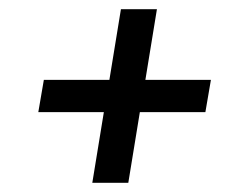

<svg xmlns="http://www.w3.org/2000/svg" viewBox="-20 -548 540 416"><path d="M180 -152 205 -305H63L75 -375H217L242 -528H320L295 -375H437L425 -305H283L258 -152Z"/></svg>

Font: Iosevka Slab Oblique
Style: Regular
Weight: 400
Italic angle: -9°
Monospace: yes
Designer: Belleve Invis
Foundry: Belleve Invis
Version: Version 11.1.1; ttfautohint (v1.8.3)